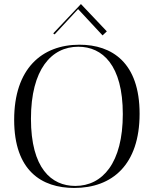

<svg xmlns="http://www.w3.org/2000/svg" viewBox="-20 -925 760 949"><path d="M50 -333C50 -81 186 4 347 4C534 4 670 -110 670 -363C670 -615 534 -704 373 -704C186 -704 50 -585 50 -333ZM133 -338C133 -582 234 -694 367 -694C486 -694 587 -604 587 -361C587 -120 487 -6 352 -6C234 -6 133 -93 133 -338ZM508 -770 380 -905 243 -760 250 -755 366 -880 487 -750Z"/></svg>

Font: Italiana
Style: Regular
Weight: 400
Designer: Santiago Orozco
Foundry: Santiago Orozco
Version: Version 1.000;PS 001.001;hotconv 1.0.56